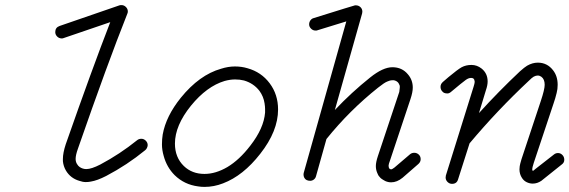

<svg xmlns="http://www.w3.org/2000/svg" viewBox="-20 -715 2236 754"><path d="M223 -564Q212 -564 204.5 -571.5Q197 -579 197 -589Q197 -607 214 -613L449 -694Q452 -695 457 -695Q467 -695 474.5 -687.5Q482 -680 482 -670Q482 -665 480 -661Q402 -465 286 -131Q277 -106 277 -91Q277 -80 282 -71.5Q287 -63 293 -59Q305 -51 319 -51Q339 -51 374 -69Q451 -110 518 -164Q525 -170 535 -170Q545 -170 552.5 -162.5Q560 -155 560 -145Q560 -142 559 -139Q558 -136 557 -134Q555 -129 550 -125Q479 -67 397 -24Q362 -6 337 -2Q328 0 316.5 0Q305 0 291 -5Q257 -15 239 -45Q229 -62 227 -82V-91Q227 -114 238 -148Q342 -445 413 -628Q229 -565 227 -564.5Q225 -564 223 -564Z M783 19Q770 19 758 17Q704 10 666 -27Q635 -58 623 -102Q616 -126 616 -147.5Q616 -169 619 -187Q632 -259 690 -331Q763 -421 848 -445Q876 -454 902.5 -454Q929 -454 952 -447Q1006 -432 1039 -388Q1072 -344 1072 -285Q1072 -200 1002 -111Q935 -25 856 5Q820 19 783 19ZM1021 -273Q1021 -279 1021 -287.5Q1021 -296 1019 -309Q1015 -336 999 -358Q976 -388 938 -399Q922 -403 903 -403Q884 -403 862 -397Q792 -376 730 -300Q667 -222 667 -151Q667 -97 702 -63Q734 -32 783 -32Q827 -32 873 -59Q920 -87 963 -143Q1016 -211 1021 -273Z M1219 -595Q1209 -595 1201.5 -602.5Q1194 -610 1194 -619Q1194 -628 1199 -635Q1204 -642 1212 -644Q1372 -694 1374 -694Q1376 -694 1378 -694Q1388 -694 1395.5 -687Q1403 -680 1403 -669L1402 -662L1295 -283Q1360 -352 1434 -411Q1484 -451 1521 -451Q1559 -451 1582 -423Q1601 -401 1601 -371Q1601 -353 1592 -326L1512 -86Q1506 -70 1506 -65Q1506 -50 1516 -50Q1520 -50 1529 -57L1590 -109Q1597 -115 1607 -115Q1617 -115 1624.5 -108Q1632 -101 1632 -90Q1632 -79 1623 -71Q1564 -20 1561 -17Q1539 1 1516 1Q1504 1 1493 -4Q1482 -10 1477.5 -13.5Q1473 -17 1471 -20Q1467 -24 1465 -28L1461 -37Q1456 -49 1456 -63Q1456 -78 1464 -102Q1546 -349 1548 -354Q1549 -361 1550 -371Q1550 -375 1550 -378L1547 -385Q1543 -394 1533 -398Q1528 -400 1524 -400Q1520 -400 1515.5 -399.5Q1511 -399 1500 -394.5Q1489 -390 1465 -371Q1352 -281 1262 -169L1221 -23Q1219 -15 1212.5 -10Q1206 -5 1198 -5Q1190 -5 1184 -8Q1178 -11 1175 -17Q1172 -23 1172 -28.5Q1172 -34 1173 -37L1340 -631Q1225 -595 1223 -595Q1221 -595 1219 -595Z M1751 -354Q1744 -348 1737 -348Q1730 -348 1725 -350Q1720 -352 1717 -356Q1710 -363 1710 -374Q1710 -385 1719 -393L1741 -412Q1777 -442 1793 -451Q1810 -460 1831.5 -460Q1853 -460 1871 -446Q1895 -427 1895 -395Q1895 -380 1888 -360L1861 -271Q1938 -356 2022 -435Q2040 -451 2050 -457Q2071 -469 2092 -469Q2129 -469 2152 -439Q2170 -416 2170 -382Q2170 -365 2166 -350Q2161 -329 2154 -309Q2147 -289 2076 -75Q2070 -56 2070 -50Q2071 -45 2072 -44Q2073 -45 2075 -45L2082 -51L2155 -108Q2162 -114 2171.5 -114Q2181 -114 2188.5 -106.5Q2196 -99 2196 -87.5Q2196 -76 2186 -69Q2109 -8 2106 -5Q2090 6 2072 6Q2060 6 2048.5 0.5Q2037 -5 2030 -16Q2020 -31 2020 -50Q2020 -55 2021 -62.5Q2022 -70 2028 -90Q2099 -305 2104 -319Q2119 -364 2119 -382Q2119 -404 2106 -413.5Q2093 -423 2076 -414Q2069 -410 2057 -398Q1933 -282 1824 -152L1779 -11Q1774 7 1755 7Q1745 7 1737.5 -0.5Q1730 -8 1730 -18Q1730 -22 1731 -26L1840 -375Q1844 -388 1844 -392Q1844 -396 1844 -396L1842 -403Q1839 -409 1830 -409Q1820 -409 1809 -401Q1795 -391 1751 -354ZM2072 -44Z"/></svg>

Font: TT2020Base
Style: Italic
Weight: 400
Italic angle: -15°
Version: Version 0.2.000